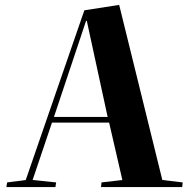

<svg xmlns="http://www.w3.org/2000/svg" viewBox="-20 -763 773 783"><path d="M466 -743 642 -29 725 -19 723 0H392L394 -19L479 -29L425 -263H192L113 -29L209 -19L206 0H6L9 -19L85 -29L324 -721ZM200 -286H419L334 -678H331Z"/></svg>

Font: Literata 72pt
Style: Bold Italic
Weight: 700
Italic angle: -2°
Designer: Latin by Veronika Burian and Jose Scaglione. Greek by Irene Vlachou. Cyrillic by Vera Evstafieva
Foundry: TypeTogether
Version: Version 3.002